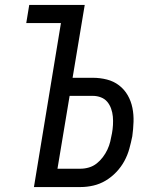

<svg xmlns="http://www.w3.org/2000/svg" viewBox="-20 -755 640 775"><path d="M117 0 226 -662H86L98 -735H322L273 -441H355Q384 -441 411.5 -434Q439 -427 460.5 -410.5Q482 -394 495.5 -370.5Q509 -347 514.5 -319.5Q520 -292 519 -263Q518 -234 514 -205Q509 -180 502 -154.5Q495 -129 482 -105Q469 -81 449.5 -60.5Q430 -40 406.5 -26Q383 -12 357 -6Q331 0 305 0ZM212 -74H305Q322 -74 339 -79Q356 -84 370 -95Q384 -106 395 -120.5Q406 -135 413.5 -151Q421 -167 425 -183.5Q429 -200 432 -217Q435 -233 436 -250.5Q437 -268 435.5 -284.5Q434 -301 428.5 -316.5Q423 -332 413 -344Q403 -356 387.5 -362Q372 -368 355 -368H261Z"/></svg>

Font: Iosevka Curly Extended
Style: Italic
Weight: 400
Width: 7
Italic angle: -9°
Monospace: yes
Designer: Belleve Invis
Foundry: Belleve Invis
Version: Version 11.1.0; ttfautohint (v1.8.3)